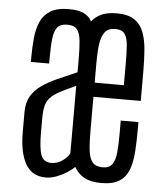

<svg xmlns="http://www.w3.org/2000/svg" viewBox="-53 -788 726 845"><g transform="rotate(5 310.0 -366.0)"><path d="M425.3 8.8Q378.9 8.8 350.3 -6.8Q321.8 -22.5 305.7 -51.8Q294.4 -40 273.7 -26.6Q252.9 -13.2 228.5 -3.7Q204.1 5.9 180.2 5.9Q119.1 5.9 90.6 -43.9Q62 -93.8 62 -185.1V-272.5Q62 -314.5 78.6 -343Q95.2 -371.6 124.8 -392.1Q154.3 -412.6 193.8 -430.4Q233.4 -448.2 279.3 -467.8V-519.5Q279.3 -573.7 275.9 -607.2Q272.5 -640.6 259.5 -656.5Q246.6 -672.4 216.3 -672.4Q187 -672.4 173.3 -656.5Q159.7 -640.6 155.5 -606Q151.4 -571.3 151.4 -515.1V-495.1H70.8V-515.1Q70.8 -560.1 74.7 -600.8Q78.6 -641.6 92.5 -673.1Q106.4 -704.6 136 -722.9Q165.5 -741.2 217.3 -741.2Q259.3 -741.2 283.2 -729.7Q307.1 -718.3 318.8 -695.8Q335.9 -717.8 362.8 -729.5Q389.6 -741.2 428.7 -741.2Q478.5 -741.2 506.6 -722.4Q534.7 -703.6 547.6 -669.9Q560.5 -636.2 564 -590.8Q567.4 -545.4 567.4 -492.7V-366.2H358.4V-218.3Q358.4 -165 362.3 -130.1Q366.2 -95.2 380.6 -77.9Q395 -60.5 425.8 -60.5Q455.1 -60.5 468 -79.1Q481 -97.7 484.1 -132.6Q487.3 -167.5 487.3 -215.8V-272.5H565.4V-246.1Q565.4 -190.4 562.5 -143.8Q559.6 -97.2 546.9 -62.7Q534.2 -28.3 505.6 -9.8Q477.1 8.8 425.3 8.8ZM198.2 -60.1Q226.6 -60.1 249 -76.9Q271.5 -93.8 278.8 -109.4V-407.7Q235.4 -388.2 208.5 -373.8Q181.6 -359.4 167.2 -344Q152.8 -328.6 147.5 -307.1Q142.1 -285.6 142.1 -251.5V-190.4Q142.1 -120.1 153.3 -90.1Q164.6 -60.1 198.2 -60.1ZM358.4 -428.7H487.3V-522Q487.3 -570.8 484.9 -604.2Q482.4 -637.7 470.2 -654.8Q458 -671.9 428.7 -671.9Q397.5 -671.9 382.6 -652.8Q367.7 -633.8 363 -599.1Q358.4 -564.5 358.4 -518.6Z"/></g></svg>

Font: Antonio ExtraLight
Style: Regular
Weight: 250
Designer: Vernon Adams
Foundry: Vernon Adams
Version: Version 1.002